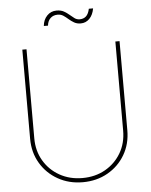

<svg xmlns="http://www.w3.org/2000/svg" viewBox="-61 -970 808 1030"><g transform="rotate(-5 343.0 -455.0)"><path d="M343.3 9.3Q269 9.3 209.7 -24.2Q150.4 -57.6 116 -115.7Q81.5 -173.8 81.5 -247.6V-727.5H104V-247.6Q104 -180.2 135.3 -127.2Q166.5 -74.2 220.7 -43.7Q274.9 -13.2 343.3 -13.2Q412.1 -13.2 466.1 -43.7Q520 -74.2 551.3 -127.2Q582.5 -180.2 582.5 -247.6V-727.5H605V-247.6Q605 -173.8 570.8 -115.7Q536.6 -57.6 477.3 -24.2Q418 9.3 343.3 9.3ZM406.2 -840.3Q385.7 -840.3 370.6 -849.1Q355.5 -857.9 342.8 -869.1Q330.1 -880.4 316.9 -889.2Q303.7 -897.9 286.6 -897.9Q262.7 -897.9 247.6 -883.5Q232.4 -869.1 230 -843.8H207.5Q210.4 -877 231 -898.7Q251.5 -920.4 282.7 -920.4Q305.7 -920.4 321.5 -911.6Q337.4 -902.8 350.1 -891.6Q362.8 -880.4 375 -871.6Q387.2 -862.8 402.3 -862.8Q423.3 -862.8 436.8 -875Q450.2 -887.2 456.1 -915H479Q473.1 -880.4 453.6 -860.4Q434.1 -840.3 406.2 -840.3Z"/></g></svg>

Font: Inter 24pt Thin
Style: Regular
Weight: 250
Designer: Rasmus Andersson
Foundry: rsms
Version: Version 4.001;git-66647c0bb